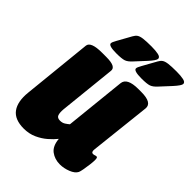

<svg xmlns="http://www.w3.org/2000/svg" viewBox="-209 -824 940 940"><g transform="rotate(45 261.0 -354.5)"><path d="M124 9Q61 9 34.5 -27Q8 -63 15 -131L52 -493Q55 -525 133 -525H161Q197 -525 212.5 -517Q228 -509 226 -493L195 -195Q193 -170 198 -157Q203 -144 222 -144Q238 -144 249.5 -151.5Q261 -159 269 -166L302 -483Q306 -525 384 -525H404Q480 -525 476 -483L441 -165Q438 -143 452 -143Q458 -143 463 -145Q468 -147 472 -147Q476 -147 478 -143.5Q480 -140 480 -127Q480 -117 477.5 -96.5Q475 -76 471.5 -57Q468 -38 465 -32Q456 -14 428 -3Q400 8 373 8Q337 8 311 -11.5Q285 -31 281 -77Q266 -58 243 -38Q220 -18 190 -4.5Q160 9 124 9ZM184 -572Q130 -572 130 -588Q130 -596 141 -615L181 -687Q188 -700 197.5 -706.5Q207 -713 226.5 -715.5Q246 -718 282 -718Q311 -718 329.5 -714Q348 -710 348 -698Q348 -687 319 -655L270 -602Q253 -583 237.5 -577.5Q222 -572 184 -572ZM358 -572Q304 -572 304 -588Q304 -596 315 -615L355 -687Q362 -700 371.5 -706.5Q381 -713 400.5 -715.5Q420 -718 456 -718Q485 -718 503.5 -714Q522 -710 522 -698Q522 -687 493 -655L444 -602Q427 -583 411.5 -577.5Q396 -572 358 -572Z"/></g></svg>

Font: Asap Condensed Condensed Black
Style: Italic
Weight: 900
Width: 3
Italic angle: -6°
Designer: Pablo Cosgaya
Foundry: Omnibus-Type
Version: Version 3.001; ttfautohint (v1.8.4.7-5d5b)